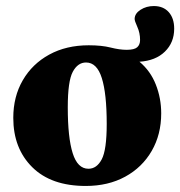

<svg xmlns="http://www.w3.org/2000/svg" viewBox="-20 -601 597 636"><path d="M557 -506Q557 -460 526.2 -430Q495.5 -400 442 -396.5Q478.5 -366 496.2 -320.8Q514 -275.5 514 -225.5Q514 -155.5 482.5 -101Q451 -46.5 394.8 -15.8Q338.5 15 264 15Q149.5 15 86.8 -47.2Q24 -109.5 24 -210.5Q24 -281 55.5 -335.2Q87 -389.5 143.2 -420.2Q199.5 -451 274 -451Q317 -451 346.5 -443.5Q376 -436 399.5 -436Q425 -436 434.5 -444.5Q444 -453 444 -468.5Q444 -492 434.8 -512.2Q425.5 -532.5 426 -539Q426.5 -556.5 445.8 -568.8Q465 -581 489.5 -581Q521 -581 539 -560.8Q557 -540.5 557 -506ZM273 -42Q300.5 -42 317 -73.2Q333.5 -104.5 333.5 -190.5Q333.5 -291 317.2 -342.5Q301 -394 265 -394Q237.5 -394 221 -363Q204.5 -332 204.5 -245.5Q204.5 -145 220.8 -93.5Q237 -42 273 -42Z"/></svg>

Font: Newsreader 16pt ExtraBold
Style: Regular
Weight: 800
Designer: Hugues Gentile
Foundry: Production Type
Version: Version 1.003; ttfautohint (v1.8.3)